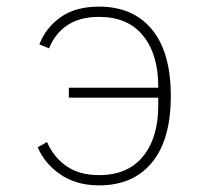

<svg xmlns="http://www.w3.org/2000/svg" viewBox="-20 -548 640 580"><path d="M188 -283H458V-287Q458 -384 412 -440.5Q366 -497 279 -497Q222 -497 184.5 -472.5Q147 -448 128 -402L99 -414Q118 -464 163 -496Q208 -528 279 -528Q382 -528 439 -459Q496 -390 496 -258Q496 -126 439 -57Q382 12 279 12Q243 12 213.5 3Q184 -6 161 -22Q138 -38 121 -58.5Q104 -79 94 -103L122 -119Q142 -73 181 -46Q220 -19 279 -19Q366 -19 412 -75.5Q458 -132 458 -229V-253H188Z"/></svg>

Font: IBM Plex Mono ExtraLight
Style: Regular
Weight: 200
Monospace: yes
Designer: Mike Abbink, Paul van der Laan, Pieter van Rosmalen
Foundry: Bold Monday
Version: Version 2.3